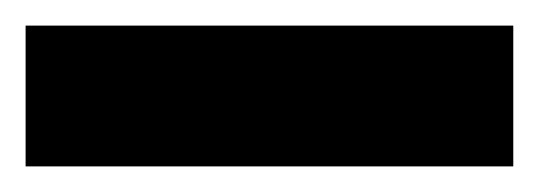

<svg xmlns="http://www.w3.org/2000/svg" viewBox="-20 -20 421 150"><path d="M0 110V0H381V110Z"/></svg>

Font: Radio Canada Condensed SemiBold
Style: Regular
Weight: 600
Width: 3
Designer: Charles Daoud, Etienne Aubert Bonn, Alexandre Saumier Demers, Jacques Le Bailly
Foundry: Radio-Canada
Version: Version 2.104; ttfautohint (v1.8.4.7-5d5b);gftools[0.9.28.de